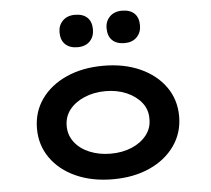

<svg xmlns="http://www.w3.org/2000/svg" viewBox="-55 -857 1021 927"><g transform="rotate(-5 455.5 -393.5)"><path d="M456 10Q355 10 277 -25Q199 -60 155 -122.5Q111 -185 111 -265Q111 -346 155 -408Q199 -470 277 -505Q355 -540 456 -540Q557 -540 634.5 -505Q712 -470 756 -408Q800 -346 800 -265Q800 -185 756 -122.5Q712 -60 634.5 -25Q557 10 456 10ZM456 -114Q512 -114 557.5 -133Q603 -152 630 -186.5Q657 -221 656 -265Q657 -310 630 -344Q603 -378 557.5 -397.5Q512 -417 456 -417Q400 -417 354 -397.5Q308 -378 281.5 -344.5Q255 -311 255 -265Q255 -221 281.5 -186.5Q308 -152 354 -133Q400 -114 456 -114ZM569 -640Q530 -640 509 -660.5Q488 -681 488 -719Q488 -753 510 -775Q532 -797 569 -797Q608 -797 629 -777Q650 -757 650 -719Q650 -684 628 -662Q606 -640 569 -640ZM341 -640Q303 -640 281.5 -660.5Q260 -681 260 -719Q260 -753 282 -775Q304 -797 341 -797Q380 -797 401 -777Q422 -757 422 -719Q422 -684 400.5 -662Q379 -640 341 -640Z"/></g></svg>

Font: Lexend Tera SemiBold
Style: Regular
Weight: 600
Version: Version 1.007